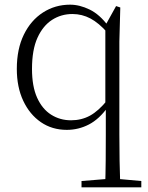

<svg xmlns="http://www.w3.org/2000/svg" viewBox="-20 -542 634 822"><path d="M329 260V233L452 223H474L585 233V260ZM266 14Q203 14 155 -19Q107 -52 79.5 -110.5Q52 -169 52 -247Q52 -332 82 -393.5Q112 -455 164 -488.5Q216 -522 280 -522Q321 -522 364 -501Q407 -480 444 -430H452L441 -401Q403 -444 367 -463Q331 -482 290 -482Q242 -482 203 -457Q164 -432 140.5 -380.5Q117 -329 117 -247Q117 -172 139 -123.5Q161 -75 199 -51Q237 -27 284 -27Q329 -27 365.5 -47Q402 -67 440 -114L450 -84H442Q405 -32 360.5 -9Q316 14 266 14ZM430 260Q432 204 432.5 147Q433 90 433 33V-82L431 -90V-431V-433L477 -516L495 -510L491 -364V33Q491 90 492 147Q493 204 495 260Z"/></svg>

Font: Noto Serif TC
Style: Regular
Weight: 200
Designer: Ryoko NISHIZUKA 西塚涼子 (kana & ideographs); Frank Grießhammer (Latin, Greek & Cyrillic); Wenlong ZHANG 张文龙 (bopomofo); San
Foundry: Adobe
Version: Version 2.001;hotconv 1.1.0;makeotfexe 2.6.0